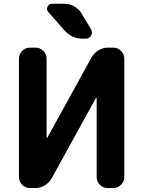

<svg xmlns="http://www.w3.org/2000/svg" viewBox="-20 -1004 744 1004"><path d="M317.4 -984.4Q343.8 -984.4 367.2 -971.2Q390.6 -958 405.3 -935.5L456.1 -850.6Q460.9 -842.8 460.9 -834Q460.9 -826.2 457 -818.4Q447.3 -801.8 428.7 -801.8H413.1Q355.5 -801.8 317.4 -844.7L232.4 -941.4Q221.7 -954.1 228.5 -969.2Q235.4 -984.4 252 -984.4ZM629.9 -78.1Q629.9 -54.7 612.8 -37.6Q595.7 -20.5 572.3 -20.5H543Q519.5 -20.5 502.4 -37.6Q485.4 -54.7 485.4 -78.1V-490.2Q485.4 -492.2 483.9 -492.7Q482.4 -493.2 481.4 -491.2L250 -71.3Q236.3 -47.9 213.4 -34.2Q190.4 -20.5 164.1 -20.5H136.7Q113.3 -20.5 96.2 -37.6Q79.1 -54.7 79.1 -78.1V-697.3Q79.1 -720.7 96.2 -737.8Q113.3 -754.9 136.7 -754.9H166Q189.5 -754.9 206.5 -737.8Q223.6 -720.7 223.6 -697.3V-285.2Q223.6 -283.2 225.1 -282.7Q226.6 -282.2 227.5 -284.2L459 -704.1Q472.7 -727.5 495.6 -741.2Q518.6 -754.9 544.9 -754.9H572.3Q595.7 -754.9 612.8 -737.8Q629.9 -720.7 629.9 -697.3Z"/></svg>

Font: Gen Jyuu Gothic P Bold
Style: Bold
Weight: 700
Designer: [Source Han Sans]
Ryoko NISHIZUKA  (kana & ideographs); Paul D. Hunt (Latin, Greek & Cyrillic); Wenlong ZHANG  (bopomofo
Version: Version 1.002.20150607